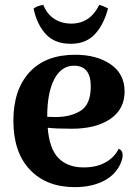

<svg xmlns="http://www.w3.org/2000/svg" viewBox="-20 -755 565 789"><path d="M484 -117Q484 -104 477 -87Q458 -39 408 -12.5Q358 14 287 14Q171 14 103 -57.5Q35 -129 35 -259Q35 -386 101 -458Q167 -530 289 -530Q378 -530 435 -490.5Q492 -451 492 -379Q492 -306 433 -266Q374 -226 275 -226Q211 -226 176 -230Q183 -143 220.5 -105Q258 -67 324 -67Q377 -67 414 -88Q451 -109 468 -144Q484 -137 484 -117ZM174 -276V-275L208 -274Q270 -274 311.5 -300Q353 -326 353 -400Q353 -485 284 -485Q232 -485 203 -429.5Q174 -374 174 -276ZM388 -735Q407 -730 424 -720Q406 -653 369.5 -614Q333 -575 271 -575Q204 -575 167.5 -615.5Q131 -656 118 -720Q133 -731 158 -735Q173 -697 203 -677.5Q233 -658 273 -658Q350 -658 388 -735Z"/></svg>

Font: Arima Madurai Black
Style: Regular
Weight: 900
Designer: Joana Correia and Natanael Gama
Foundry: NDISCOVER
Version: Version 1.020